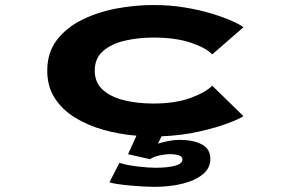

<svg xmlns="http://www.w3.org/2000/svg" viewBox="-20 -532 1140 764"><path d="M594.5 211.5Q578 211.5 552.8 210.2Q527.5 209 500.2 206.5Q473 204 450.2 200.8Q427.5 197.5 415.5 193.5L455 116Q485 125.5 527.8 130.5Q570.5 135.5 599.5 135.5Q647 135.5 676.5 127.5Q706 119.5 706 103Q706 91.5 692.5 86.5Q679 81.5 656 81.5Q637 81.5 613.5 86.8Q590 92 577 101.5L489.5 81.5L523 8Q455.5 2.5 392.2 -15.2Q329 -33 278.2 -64.2Q227.5 -95.5 197.8 -141.8Q168 -188 168 -251Q168 -322 205.5 -371.8Q243 -421.5 305 -452.5Q367 -483.5 441.8 -497.8Q516.5 -512 591 -512Q656.5 -512 715.5 -502.2Q774.5 -492.5 822.8 -477.8Q871 -463 903.8 -448.2Q936.5 -433.5 948.5 -423.5L824.5 -315.5Q798.5 -342.5 738.2 -362.5Q678 -382.5 590 -382.5Q529.5 -382.5 476.2 -370Q423 -357.5 390 -328.8Q357 -300 357 -251Q357 -203 389.5 -174.2Q422 -145.5 474.8 -132.8Q527.5 -120 588.5 -120Q677 -120 737.5 -142Q798 -164 824.5 -191L948.5 -70Q934.5 -59.5 887.8 -41.8Q841 -24 772.2 -8.5Q703.5 7 623 10.5L608.5 39.5Q628.5 33 651.8 28.8Q675 24.5 693 24.5Q749 24.5 783 42.5Q817 60.5 817 100.5Q817 137 786.8 161.8Q756.5 186.5 706 199Q655.5 211.5 594.5 211.5Z"/></svg>

Font: Trispace Expanded
Style: Bold
Weight: 700
Width: 7
Designer: Tyler Finck
Foundry: Etcetera Type Company
Version: Version 1.210; ttfautohint (v1.8.3)